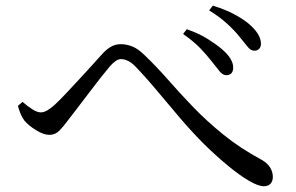

<svg xmlns="http://www.w3.org/2000/svg" viewBox="-20 -722 1040 675"><path d="M873.8 -543.7Q861.7 -543.7 851.1 -557Q840.5 -570.4 822.8 -591.9Q805.1 -614.3 778.7 -638.4Q752.4 -662.5 715.3 -685.4L728.2 -702.1Q771.9 -688.8 802.3 -672.5Q832.7 -656.2 851.4 -641Q897.4 -603.3 897.4 -568.3Q897.4 -557.2 891.2 -550.4Q884.9 -543.7 873.8 -543.7ZM775.3 -457.7Q763.1 -457.7 752 -471.4Q740.8 -485 724.3 -506.2Q706.4 -529.2 684.1 -552.4Q661.7 -575.7 623.7 -602.6L636.7 -619.3Q678.7 -604.6 708.9 -585.8Q739 -567.1 758.5 -550.6Q802.1 -514.1 799.7 -481.2Q798.9 -469.5 792.6 -463.6Q786.2 -457.7 775.3 -457.7ZM906.9 -67.3Q888.3 -67.3 855.5 -86.3Q822.6 -105.4 782.4 -138.6Q742.2 -171.7 699.4 -213.4Q656.6 -256.1 615.5 -304Q574.5 -351.9 534.8 -399.8Q495.1 -447.6 455.5 -488.8Q441.5 -503 428.8 -508.6Q416 -514.2 405.4 -514.2Q396.4 -514.2 386.9 -507.8Q377.4 -501.4 365.6 -488Q352.8 -472.8 333.6 -448.5Q314.5 -424.3 294.2 -397.4Q273.9 -370.6 254.6 -345.4Q235.4 -320.1 221.2 -301.9Q203 -277.3 188.6 -262.6Q174.2 -247.9 153.5 -247.9Q133.5 -247.9 107.5 -263.8Q81.6 -279.7 65.9 -297.9Q58.1 -308 52.4 -321.9Q46.7 -335.7 43 -349.9L59.3 -363.8Q77.1 -348.2 94 -337.6Q110.9 -326.9 123.6 -326.9Q134 -326.9 146.2 -333.9Q158.4 -340.9 172.1 -353.4Q189.7 -369.8 211.9 -393.3Q234.1 -416.8 258 -442.8Q281.9 -468.7 303.2 -492Q324.4 -515.3 338.3 -531Q353.6 -548.3 369.7 -557.5Q385.9 -566.7 404.6 -566.7Q424.7 -566.7 445.2 -558.6Q465.8 -550.5 489.2 -527.2Q529.5 -488.7 570.7 -441.8Q611.8 -394.8 659.5 -345.3Q707.2 -295.8 765.6 -248.4Q824.1 -201.1 899.5 -160.3Q919.7 -149.1 929.4 -133.4Q939.2 -117.7 939.2 -99.9Q939.2 -85.5 931.3 -76.4Q923.3 -67.3 906.9 -67.3Z"/></svg>

Font: Noto Serif SC ExtraLight
Style: Regular
Weight: 200
Designer: Ryoko NISHIZUKA 西塚涼子 (kana & ideographs); Frank Grießhammer (Latin, Greek & Cyrillic); Wenlong ZHANG 张文龙 (bopomofo); San
Foundry: Adobe
Version: Version 2.002-H1;hotconv 1.1.0;makeotfexe 2.6.0